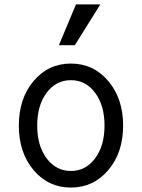

<svg xmlns="http://www.w3.org/2000/svg" viewBox="-20 -837 640 867"><path d="M469 -69Q402 10 300 10Q198 10 131.5 -69Q65 -148 65 -270Q65 -392 131.5 -471Q198 -550 300 -550Q402 -550 469 -471Q536 -392 536 -270Q536 -148 469 -69ZM190.5 -122Q233 -65 300 -65Q367 -65 409.5 -122Q452 -179 452 -270Q452 -361 409.5 -418Q367 -475 300 -475Q233 -475 190.5 -418Q148 -361 148 -270Q148 -179 190.5 -122ZM433 -817 318 -633H246L323 -817Z"/></svg>

Font: CommitMono
Style: 450Regular
Weight: 450
Designer: Eigil Nikolajsen
Foundry: Eigil Nikolajsen
Version: Version 1.002